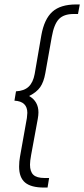

<svg xmlns="http://www.w3.org/2000/svg" viewBox="-20 -730 379 864"><path d="M66 20Q66 -4 70 -25L101 -199Q103 -215 103 -222Q103 -274 45 -277L52 -319Q89 -321 109 -340Q129 -359 136 -397L166 -571Q179 -644 215.5 -677Q252 -710 323 -710H339L331 -667H311Q267 -667 245 -644Q223 -621 213 -564L184 -401Q177 -361 161 -338Q145 -315 111 -298Q153 -274 153 -224Q153 -212 150 -195L120 -32Q115 -5 115 11Q115 42 130 56.5Q145 71 181 71H201L194 114H178Q120 114 93 91.5Q66 69 66 20Z"/></svg>

Font: Sarabun ExtraLight
Style: Italic
Weight: 275
Italic angle: -10°
Designer: Suppakit Chalermlarp | Katatrad Co.,Ltd.
Foundry: Cadson Demak Co.,Ltd.
Version: Version 1.000; ttfautohint (v1.6)